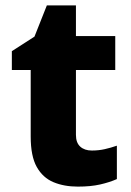

<svg xmlns="http://www.w3.org/2000/svg" viewBox="-20 -683 486 713"><path d="M321 -124Q346 -124 368.5 -129Q391 -134 414 -142V-18Q387 -6 352 2Q317 10 269 10Q218 10 178.5 -6.5Q139 -23 116.5 -63Q94 -103 94 -176V-423H24V-493L108 -547L154 -663H262V-549H408V-423H262V-182Q262 -153 278 -138.5Q294 -124 321 -124Z"/></svg>

Font: Noto Sans Gurmukhi UI ExtraBold
Style: Regular
Weight: 800
Designer: Jelle Bosma - Monotype Design Team
Foundry: Monotype Imaging Inc.
Version: Version 2.004; ttfautohint (v1.8.4.7-5d5b)